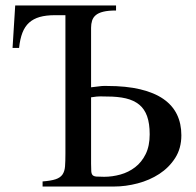

<svg xmlns="http://www.w3.org/2000/svg" viewBox="-20 -682 716 702"><path d="M643.1 -187.5Q643.1 -139.6 620.6 -104.5Q598.1 -69.3 562.5 -46.1Q526.9 -22.9 483.2 -11.5Q439.5 0 396.5 0H135.7V-18.6Q166.5 -21 183.3 -26.6Q200.2 -32.2 208.3 -43.7Q216.3 -55.2 217.8 -73.7Q219.2 -92.3 219.2 -120.1V-626.5H181.2Q148.4 -626.5 125.2 -619.9Q102.1 -613.3 86.4 -599.1Q70.8 -585 62 -562.3Q53.2 -539.6 49.8 -506.8H25.9L35.6 -662.1H404.3V-643.6Q375.5 -643.6 357.7 -639.2Q339.8 -634.8 330.1 -626.5Q320.3 -618.2 316.7 -606.4Q313 -594.7 313 -580.6V-362.8Q331.5 -364.7 339.6 -366Q347.7 -367.2 351.6 -367.4Q355.5 -367.7 358.4 -367.7H371.6Q441.4 -367.7 492.7 -355.5Q543.9 -343.3 577.4 -320.1Q610.8 -296.9 627 -263.4Q643.1 -230 643.1 -187.5ZM527.3 -190.9Q527.3 -230.5 517.8 -257.1Q508.3 -283.7 488.8 -299.6Q469.2 -315.4 440.2 -322.3Q411.1 -329.1 371.6 -329.1Q364.3 -329.1 358.9 -329.3Q353.5 -329.6 347.4 -329.6Q341.3 -329.6 333.3 -328.9Q325.2 -328.1 313 -326.2V-83.5Q313 -65.4 313.7 -55.7Q314.5 -45.9 318.8 -41.5Q323.2 -37.1 333 -36.4Q342.8 -35.6 360.8 -35.6Q390.6 -35.6 420.4 -43.9Q450.2 -52.2 474.1 -70.6Q498 -88.9 512.7 -118.7Q527.3 -148.4 527.3 -190.9Z"/></svg>

Font: Doulos SIL
Style: Regular
Weight: 400
Designer: Walt Agee, Victor Gaultney, Peter Martin, Debbi Hosken
Foundry: SIL International
Version: Version 4.110; 2011; Maintenance release